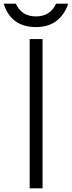

<svg xmlns="http://www.w3.org/2000/svg" viewBox="-66 -1022 390 1042"><path d="M165 -810V0H95V-810ZM238 -1002H304Q285 -943 241 -909Q197 -875 129 -875Q-6 -875 -46 -1002H20Q51 -933 129 -933Q207 -933 238 -1002Z"/></svg>

Font: Sinkin Sans 300 Light
Style: Regular
Weight: 300
Designer: Keith Bates
Foundry: K-Type
Version: Sinkin Sans (version 1.0)  by Keith Bates   •   © 2014   www